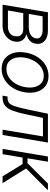

<svg xmlns="http://www.w3.org/2000/svg" viewBox="833 -1426 604 2310"><g transform="rotate(90 1135.0 -271.0)"><path d="M36.6 0 127.5 -545.5H346.9Q430 -545.5 473.2 -505Q516.3 -464.5 506 -401.6Q497.2 -349.4 464.3 -323.3Q431.5 -297.2 389.2 -288Q411.9 -283.4 435.7 -266.9Q459.5 -250.4 473.4 -220.3Q487.2 -190.3 479.8 -145.2Q473 -105.1 447.3 -72.1Q421.5 -39.1 381.2 -19.5Q340.9 0 289.8 0ZM106.5 -64.3H300.8Q348.4 -64.6 378.9 -87.2Q409.4 -109.7 415.1 -148.1Q423.3 -195 400.7 -221.6Q378.2 -248.2 332 -248.6H137.8ZM147.7 -315.3H307.2Q362.9 -315.3 399.3 -338.2Q435.7 -361.2 441.4 -400.9Q448.5 -438.2 420.1 -460Q391.7 -481.9 336.6 -481.9H176.1Z M808.6 11.4Q736.9 11.4 688 -25Q639.2 -61.4 618.8 -126.1Q598.4 -190.7 612.2 -275.2Q625.7 -357.6 666 -420.1Q706.3 -482.6 765.3 -517.8Q824.2 -552.9 893.5 -552.9Q965.6 -552.9 1014.4 -516.3Q1063.2 -479.8 1083.6 -415.1Q1104 -350.5 1090.2 -265.6Q1076.7 -183.9 1036.4 -121.4Q996.1 -58.9 937.1 -23.8Q878.2 11.4 808.6 11.4ZM809.7 -46.5Q867.5 -46.5 913.4 -77.6Q959.2 -108.7 989 -160.7Q1018.8 -212.7 1028.8 -275.2Q1038.7 -335.2 1026.8 -385.1Q1014.9 -435 981.5 -465.2Q948.2 -495.4 892.8 -495.4Q835.2 -495.4 789.4 -464Q743.6 -432.5 713.8 -380.3Q683.9 -328.1 673.7 -265.6Q663.7 -206 675.4 -156.1Q687.1 -106.2 720.7 -76.3Q754.3 -46.5 809.7 -46.5Z M1131 0 1141 -59.7H1158Q1197.1 -59.7 1219.8 -79.5Q1242.5 -99.4 1258.9 -149.7Q1275.2 -199.9 1294.4 -290.1L1348.4 -545.5H1695L1604 0H1540.5L1621.4 -485.8H1398.4L1352.3 -268.8Q1333.5 -180 1310.9 -120.2Q1288.4 -60.4 1251.8 -30.2Q1215.2 0 1153.8 0Z M1771.7 0 1862.6 -545.5H1925.8L1884.6 -300.1H1943.9L2187.9 -545.5H2269.5L2006.7 -283L2183.6 0H2101.6L1954.2 -240.4H1875.4L1834.9 0Z"/></g></svg>

Font: Inter UI Light
Style: Italic
Weight: 300
Italic angle: 9.39999°
Designer: Rasmus Andersson
Foundry: rsms
Version: 3.2;8d6f07862